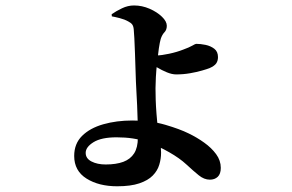

<svg xmlns="http://www.w3.org/2000/svg" viewBox="-20 -604 1040 685"><path d="M379 -545.6 378.4 -553.3Q394.6 -564.6 415.4 -574.5Q436.2 -584.5 458.2 -584.5Q486.7 -584.5 513.5 -572.9Q540.3 -561.2 557.7 -544.4Q575.1 -527.6 575.1 -512.1Q575.1 -497.6 566.8 -489Q558.5 -480.4 553.5 -465.4Q550.1 -453.9 546.7 -431Q543.4 -408.1 540.4 -380.9Q537.5 -353.7 536.1 -328.9Q534.8 -304.1 534.8 -289.1Q534.8 -271.3 535.5 -247.7Q536.3 -224.2 538.3 -198.4Q540.3 -172.6 543.5 -145.5Q546.9 -120.5 550.8 -101Q554.7 -81.5 554.7 -59.3Q554.7 -37.5 548.2 -16.2Q541.8 5.2 524.9 22.4Q508 39.7 477.2 50.1Q446.5 60.6 397.9 60.6Q332.6 60.6 288.7 33.1Q244.7 5.5 244.7 -47.6Q244.7 -91.4 272.8 -119.2Q300.8 -147 348.3 -160.6Q395.7 -174.1 452.4 -174.1Q517.2 -174.1 569.4 -158.9Q621.5 -143.6 653 -128Q682.9 -113.6 708.7 -95Q734.6 -76.5 751.1 -54Q767.7 -31.4 767.7 -5.1Q767.7 16.5 756.8 26.8Q746 37 728.7 37Q708.2 37 688.9 21.2Q669.5 5.5 645.1 -17.2Q620.7 -39.8 583.7 -60.8Q548.3 -81.4 503.1 -97.8Q457.9 -114.1 395.9 -114.1Q341.6 -114.1 313.6 -96.7Q285.7 -79.3 285.7 -58.6Q285.7 -38.6 306.4 -27.9Q327.2 -17.2 357.1 -17.2Q394.4 -17.2 419.9 -26.6Q445.3 -36.1 458.6 -56.9Q471.8 -77.8 471.8 -112.1Q471.8 -148 471 -176.6Q470.3 -205.3 469.2 -229.1Q468.2 -252.9 466.9 -273.3Q465.6 -293.6 464.9 -313.5Q464.2 -328.1 463.5 -355.5Q462.7 -382.9 461.6 -413.3Q460.5 -443.7 459.3 -467.7Q458.1 -491.7 457.1 -499.6Q456.1 -510.5 451.7 -516.6Q447.3 -522.6 437.8 -527.4Q424.3 -535 406.8 -539.4Q389.3 -543.9 379 -545.6ZM512 -409.4Q521.3 -408.4 527.8 -407.4Q534.2 -406.4 541.2 -406.4Q555.5 -406.4 583.1 -412.2Q610.8 -418 634.1 -427.2Q654.8 -434.7 665.9 -441.1Q677.1 -447.6 679.9 -447.6Q695.2 -447.6 713.3 -443.9Q731.5 -440.1 744.6 -430Q757.7 -419.9 757.7 -400.2Q757.7 -387.4 751.6 -378.1Q745.4 -368.8 727.5 -360.9Q719.2 -357.6 700.7 -352.3Q682.2 -346.9 658.1 -342.7Q634 -338.5 608.6 -338.5Q593.5 -338.5 575.3 -346Q557.1 -353.5 540.7 -363.4Q524.4 -373.2 513.5 -380.2Z"/></svg>

Font: Noto Serif SC
Style: Regular
Weight: 200
Designer: Ryoko NISHIZUKA 西塚涼子 (kana & ideographs); Frank Grießhammer (Latin, Greek & Cyrillic); Wenlong ZHANG 张文龙 (bopomofo); San
Foundry: Adobe
Version: Version 2.001;hotconv 1.1.0;makeotfexe 2.6.0